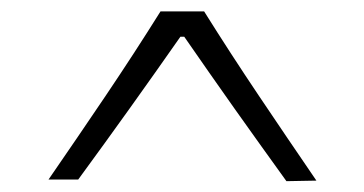

<svg xmlns="http://www.w3.org/2000/svg" viewBox="-20 -724 652 344"><path d="M493.2 -399.4Q446.3 -464.4 400.6 -528.8Q355 -593.3 310.1 -658.2H303.2Q258.8 -594.7 212.9 -530.5Q167 -466.3 120.1 -402.3H66.9Q119.1 -478 169.7 -553Q220.2 -627.9 267.6 -703.6H345.7Q393.1 -627.9 444.1 -552Q495.1 -476.1 546.9 -400.4Z"/></svg>

Font: Pinar-DS3-FD Light
Style: Regular
Weight: 300
Designer: Amin Abedi
Version: Version 3.000